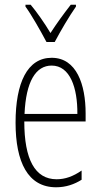

<svg xmlns="http://www.w3.org/2000/svg" viewBox="-20 -784 428 814"><path d="M177 -606H212C237 -653 272 -713 302 -756V-764H280C246 -720 222 -687 194 -644C169 -686 136 -733 110 -764H88V-756C113 -722 151 -655 177 -606ZM199 -539C96 -539 46 -433 46 -264C46 -97 98 10 218 10C260 10 296 -3 326 -22V-61C290 -36 256 -24 220 -24C128 -24 83 -109 83 -269H343V-303C343 -425 305 -539 199 -539ZM199 -506C277 -506 309 -412 308 -301H84C90 -439 132 -506 199 -506Z"/></svg>

Font: Noto Sans Georgian ExtraCondensed ExtraLight
Style: Regular
Weight: 200
Width: 2
Designer: Monotype Design Team, Akaki Razmadze
Foundry: Google LLC
Version: Version 2.005